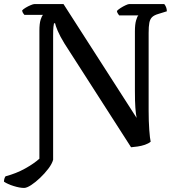

<svg xmlns="http://www.w3.org/2000/svg" viewBox="-56 -724 878 944"><path d="M62.3 200Q40.9 200 11 190.6Q-19 181.3 -36.5 169.2Q-36.5 160.9 -34.1 153.6Q-31.7 146.3 -28.7 142.8Q23.9 128.9 67.3 104.7Q110.7 80.5 137.7 56.3V-573.1Q137.7 -608 143.8 -627.3Q150 -646.7 155.8 -651H63.9Q60.5 -654.5 57.2 -659.9Q53.8 -665.4 52.8 -672.6Q58.3 -679.1 70.4 -686.3Q82.4 -693.5 95 -698.7Q107.5 -704 113.3 -704H256.2L615.6 -144.4Q611.8 -164 609.5 -194.7Q607.3 -225.4 607.3 -276.9V-569.8Q607.3 -604.1 613.2 -624.1Q619 -644.2 624.6 -648.4H529.8Q528.4 -651.6 524.4 -656.1Q520.5 -660.5 518.7 -670Q524.3 -676.6 536.6 -684.5Q548.9 -692.5 561.5 -698.2Q574 -704 579 -704H751.6Q756.6 -698.2 760.4 -689.3Q764.2 -680.3 764.4 -668.5L722.5 -655.5Q701.7 -649.5 691.6 -639.6Q681.6 -629.7 678.2 -611.8Q674.8 -594 674.8 -562.4V-179.9Q674.8 -128.3 677.9 -85.5Q681 -42.7 684.8 -27.3Q674 -18.2 656.5 -12.2Q639 -6.3 620.8 -3.7Q602.6 -1 588.4 0L261 -510Q239 -545.7 227.7 -572.4Q216.5 -599.2 214.8 -609.7H209.5Q208.2 -605.8 206.7 -591.8Q205.2 -577.8 205.2 -546.8V61.4Q199.8 81.5 181.8 105.2Q163.9 128.9 141 150.6Q118.2 172.3 96.8 186.2Q75.4 200 62.3 200Z"/></svg>

Font: Texturina Medium
Style: Regular
Weight: 500
Designer: Guillermo Torres Carreño
Foundry: Omnibus-Type
Version: Version 1.003